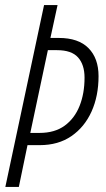

<svg xmlns="http://www.w3.org/2000/svg" viewBox="-20 -734 416 754"><path d="M1 0 153 -714H206L178 -585H211Q288 -585 327.5 -545Q367 -505 367 -435Q367 -357 339.5 -296Q312 -235 260.5 -199.5Q209 -164 136 -164H88L54 0ZM135 -212Q195 -212 234 -240.5Q273 -269 292.5 -318Q312 -367 312 -429Q312 -480 286.5 -508.5Q261 -537 204 -537H168L99 -212Z"/></svg>

Font: Noto Sans ExtraCondensed Light
Style: Italic
Weight: 300
Width: 2
Italic angle: -12°
Designer: Monotype Design Team
Foundry: Monotype Imaging Inc.
Version: Version 2.013; ttfautohint (v1.8.4.7-5d5b)